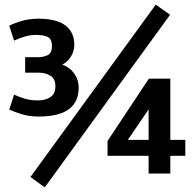

<svg xmlns="http://www.w3.org/2000/svg" viewBox="-20 -749 843 832"><path d="M142 -244Q103 -245 73 -254.5Q43 -264 20 -274L41 -339Q67 -327 90.5 -320.5Q114 -314 142 -314H143Q147 -314 151 -314Q179 -315 199.5 -329Q220 -343 220 -375Q220 -408 198.5 -421Q177 -434 149 -434H89V-501H144Q166 -501 185.5 -509.5Q205 -518 205 -549Q205 -582 184.5 -590Q164 -598 142 -597V-598Q114 -598 90.5 -591.5Q67 -585 41 -573L20 -638Q43 -649 73 -658Q103 -667 142 -668Q148 -668 148 -668Q149 -668 151 -668Q228 -667 265 -637.5Q302 -608 302 -555Q302 -528 288 -505Q274 -482 250 -469Q283 -457 302 -430Q321 -403 321 -369Q321 -309 280 -277Q239 -245 151 -244Q147 -244 142 -244ZM655 -729 717 -685 174 63 112 18ZM625 -408H718V-143H783V-74H718V3H624V-74H446V-138ZM624 -143V-275L534 -143Z"/></svg>

Font: Epunda Sans
Style: Bold
Weight: 700
Designer: Simon Atzbach
Foundry: typofactur
Version: Version 2.204; ttfautohint (v1.8.4.7-5d5b)